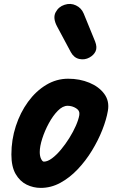

<svg xmlns="http://www.w3.org/2000/svg" viewBox="-20 -931 586 961"><path d="M184 9.5Q146.5 9.5 113 -7Q79.5 -23.5 58.2 -60.2Q37 -97 37 -157.5Q37 -231.5 59.2 -299.8Q81.5 -368 120.5 -421.5Q159.5 -475 211 -506Q262.5 -537 321 -537Q379 -537 427.2 -517Q475.5 -497 502 -461Q528.5 -425 520 -376.5Q512.5 -332.5 492 -280.5Q471.5 -228.5 440.2 -177.2Q409 -126 369 -83.8Q329 -41.5 282.2 -16Q235.5 9.5 184 9.5ZM179 -170Q179 -149 185.8 -135.5Q192.5 -122 199.5 -122Q218 -122 240.2 -138.5Q262.5 -155 285 -182Q307.5 -209 327 -240.2Q346.5 -271.5 359.8 -301.8Q373 -332 377 -355Q380.5 -377 360.8 -389.2Q341 -401.5 318.5 -401.5Q294 -401.5 269.5 -376.8Q245 -352 224.5 -314.2Q204 -276.5 191.5 -237.5Q179 -198.5 179 -170ZM427.5 -643Q404 -630 377 -635.8Q350 -641.5 334.5 -670L265.5 -799Q243.5 -840.5 258.2 -869Q273 -897.5 303 -907Q333 -917 360.2 -904Q387.5 -891 399 -863L456 -723.5Q467.5 -694 458.5 -674.5Q449.5 -655 427.5 -643Z"/></svg>

Font: Edu QLD Hand
Style: Regular
Weight: 400
Designer: Tina and Corey Anderson, Eben Sorkin
Foundry: Sorkin Type Co.
Version: Version 2.000